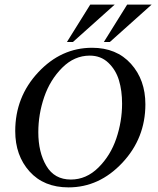

<svg xmlns="http://www.w3.org/2000/svg" viewBox="-20 -802 684 832"><path d="M371 -782H477L296 -620H270ZM531 -782H637L456 -620H430ZM146 -229Q146 -142 181 -83Q216 -24 287 -24Q354 -24 406.5 -76Q459 -128 484 -202Q509 -276 509 -353Q509 -409 495.5 -454Q482 -499 449.5 -530Q417 -561 369 -561Q302 -561 249.5 -508.5Q197 -456 171.5 -381.5Q146 -307 146 -229ZM379 -595Q485 -595 547.5 -525.5Q610 -456 610 -350Q610 -203 510 -96.5Q410 10 277 10Q170 10 108 -59Q46 -128 46 -234Q46 -382 145.5 -488.5Q245 -595 379 -595Z"/></svg>

Font: Judson
Style: Italic
Weight: 400
Italic angle: -9.5°
Version: Version 20110429